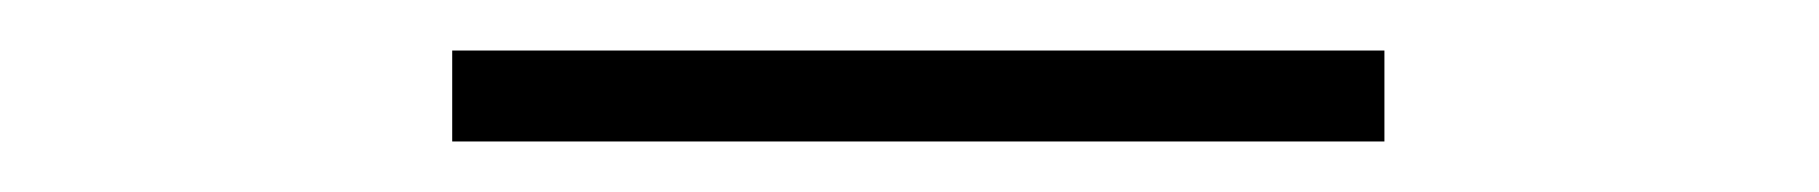

<svg xmlns="http://www.w3.org/2000/svg" viewBox="-20 -787 720 76"><path d="M528 -731H159V-767H528Z"/></svg>

Font: TypoPRO Sinkin Sans
Style: 200 X Light
Weight: 200
Designer: Keith Bates
Foundry: K-Type
Version: Sinkin Sans (version 1.0)  by Keith Bates   •   © 2014   www